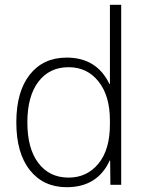

<svg xmlns="http://www.w3.org/2000/svg" viewBox="-20 -770 608 800"><path d="M266 -30Q342 -30 390 -88Q438 -146 438 -252V-268Q438 -371 390.5 -430.5Q343 -490 266 -490Q186 -490 140 -429.5Q94 -369 94 -260Q94 -151 140 -90.5Q186 -30 266 -30ZM258 -530Q383 -530 436 -420H438V-750H485V0H440L439 -101H437Q386 10 258 10Q161 10 104.5 -61Q48 -132 48 -260Q48 -388 104 -459Q160 -530 258 -530Z"/></svg>

Font: Mplus 1p Light
Style: Regular
Weight: 300
Version: Version 1.061